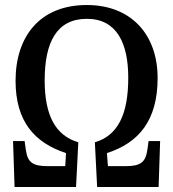

<svg xmlns="http://www.w3.org/2000/svg" viewBox="-20 -745 690 765"><path d="M38 0H283L292 -178C201 -205 158 -285 158 -425C158 -575 205 -670 326 -670C446 -670 491 -572 491 -435C491 -288 449 -205 358 -178L367 0H612L618 -183H572L567 -147C560 -97 538 -83 480 -83H410L406 -135C533 -176 608 -265 608 -434C608 -608 502 -725 326 -725C139 -725 42 -600 42 -423C42 -261 118 -176 243 -135L240 -83H171C111 -83 90 -97 83 -148L78 -183H32Z"/></svg>

Font: Noto Serif Condensed Medium
Style: Regular
Weight: 500
Width: 3
Designer: Monotype Design Team
Foundry: Monotype Imaging Inc.
Version: Version 2.015